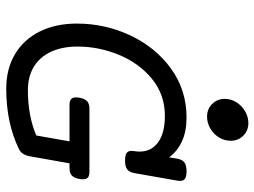

<svg xmlns="http://www.w3.org/2000/svg" viewBox="-124 -712 847 640"><g transform="rotate(90 300.0 -392.5)"><path d="M583.5 -568.4Q583.5 -566.4 582.5 -558.6L557.6 -417Q554.7 -399.9 545.2 -392.6Q535.6 -385.3 515.6 -385.3Q498.5 -385.3 491 -390.4Q483.4 -395.5 483.4 -407.2Q483.4 -410.2 484.4 -417Q485.8 -425.8 485.8 -434.1Q485.8 -472.7 455.1 -495.4Q424.3 -518.1 366.7 -518.1Q295.9 -518.1 243.4 -475.1Q190.9 -432.1 163.3 -365Q135.7 -297.9 135.7 -227.1Q135.7 -175.8 153.1 -138.4Q170.4 -101.1 203.1 -81.3Q235.8 -61.5 281.2 -61.5Q366.7 -61.5 432.1 -89.4L451.7 -200.2H331.1Q317.4 -200.2 311.3 -205.1Q305.2 -210 305.2 -221.7Q305.2 -229 306.2 -233.4Q309.6 -251.5 317.9 -259Q326.2 -266.6 342.8 -266.6H552.2Q565.9 -266.6 572 -261.7Q578.1 -256.8 578.1 -245.1Q578.1 -237.8 577.1 -233.4Q573.7 -215.3 565.4 -207.8Q557.1 -200.2 540.5 -200.2H524.9L501 -65.4Q498.5 -53.7 492.7 -44.9Q486.8 -36.1 477.5 -31.7Q390.6 10.7 275.9 10.7Q210.4 10.7 161.4 -18.3Q112.3 -47.4 85.7 -100.6Q59.1 -153.8 59.1 -224.6Q59.1 -319.3 98.9 -403.6Q138.7 -487.8 210 -539.1Q281.2 -590.3 372.1 -590.3Q418.5 -590.3 451.7 -575Q484.9 -559.6 504.9 -532.2L509.3 -558.6Q512.2 -575.7 521.7 -583Q531.2 -590.3 551.8 -590.3Q568.8 -590.3 576.2 -585.2Q583.5 -580.1 583.5 -568.4ZM449.7 -737.8Q449.7 -716.3 438.5 -698.2Q427.2 -680.2 408.7 -669.4Q390.1 -658.7 369.6 -658.7Q343.8 -658.7 326.9 -675.8Q310.1 -692.9 310.1 -717.8Q310.1 -738.8 321.5 -756.8Q333 -774.9 351.6 -785.6Q370.1 -796.4 390.6 -796.4Q416 -796.4 432.9 -779.3Q449.7 -762.2 449.7 -737.8Z"/></g></svg>

Font: Courier Prime
Style: Italic
Weight: 400
Italic angle: -10°
Designer: Alan Dague-Greene
Foundry: Quote-Unquote Apps
Version: Version 3.018